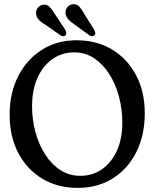

<svg xmlns="http://www.w3.org/2000/svg" viewBox="-20 -906 758 937"><path d="M353.5 -709.5Q452.5 -709.5 527.5 -664Q602.5 -618.5 644.5 -538.2Q686.5 -458 686.5 -353.5Q686.5 -245.5 645 -163.2Q603.5 -81 529.8 -35Q456 11 359.5 11Q261 11 186.2 -34Q111.5 -79 69.2 -159.5Q27 -240 27 -345.5Q27 -452.5 69 -534.5Q111 -616.5 184.5 -663Q258 -709.5 353.5 -709.5ZM577 -307.5Q577 -373.5 560.5 -435Q544 -496.5 513 -545Q482 -593.5 439 -622Q396 -650.5 343 -650.5Q282 -650.5 235.5 -617.5Q189 -584.5 162.8 -525.5Q136.5 -466.5 136.5 -388Q136.5 -322.5 153 -261.5Q169.5 -200.5 200.5 -152.2Q231.5 -104 274.8 -76Q318 -48 371.5 -48Q432 -48 478.2 -80.5Q524.5 -113 550.8 -171.2Q577 -229.5 577 -307.5ZM393 -835 439.5 -761Q443.5 -753 444.8 -746.2Q446 -739.5 441 -734Q436.5 -729 429 -729.2Q421.5 -729.5 415 -734.5L343 -787Q325.5 -798.5 314.8 -810Q304 -821.5 300.5 -836.5Q297.5 -853.5 306 -867.2Q314.5 -881 331 -884.5Q352.5 -889 366.2 -874.5Q380 -860 393 -835ZM249.5 -835 298 -761.5Q302 -754 303.2 -747Q304.5 -740 300.5 -734.5Q291 -724 274.5 -734L202 -785Q183.5 -795.5 172.5 -806.2Q161.5 -817 157 -832Q153 -849 161.2 -863.2Q169.5 -877.5 185.5 -881.5Q206.5 -887.5 220.8 -873.5Q235 -859.5 249.5 -835Z"/></svg>

Font: Fraunces 144pt S100
Style: Regular
Weight: 400
Version: Version 1.000; ttfautohint (v1.8.3)